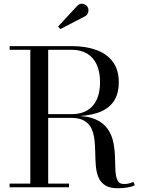

<svg xmlns="http://www.w3.org/2000/svg" viewBox="-20 -995 762 1020"><path d="M211 -377V-388.5H361Q409 -388.5 442.8 -408.2Q476.5 -428 494 -466Q511.5 -504 511.5 -558.5Q511.5 -613 494 -651.5Q476.5 -690 442.8 -710.2Q409 -730.5 361 -730.5H31V-750H361Q436.5 -750 492.8 -729.2Q549 -708.5 580 -666Q611 -623.5 611 -558.5Q611 -493.5 582 -453.5Q553 -413.5 497.2 -395.2Q441.5 -377 361 -377ZM31 0V-19.5H346.5V0ZM141 -10.5V-736.5H236V-10.5ZM606 5Q562.5 5 538.2 -10.8Q514 -26.5 503 -53.2Q492 -80 489.2 -113.2Q486.5 -146.5 486 -182Q485.5 -217.5 482 -250.8Q478.5 -284 466.5 -310.8Q454.5 -337.5 428.2 -353.2Q402 -369 356 -369H211V-379.5H376Q447.5 -379.5 489.8 -360Q532 -340.5 553.5 -308Q575 -275.5 582.5 -237Q590 -198.5 590.8 -160Q591.5 -121.5 593.2 -89Q595 -56.5 604.2 -37Q613.5 -17.5 638.5 -17.5Q654.5 -17.5 666.8 -20.8Q679 -24 689 -29L696 -10.5Q684 -4 660 0.5Q636 5 606 5ZM300.5 -840.5 288.5 -854 389.5 -963Q399.5 -974 410.5 -975Q421.5 -976 431.2 -971Q441 -966 445.5 -957.5Q450.5 -949.5 450 -939.5Q449.5 -929.5 445 -921.2Q440.5 -913 432 -908.5Z"/></svg>

Font: Bodoni Moda SC
Style: Regular
Weight: 400
Designer: Owen Earl
Foundry: indestructible type
Version: Version 2.005